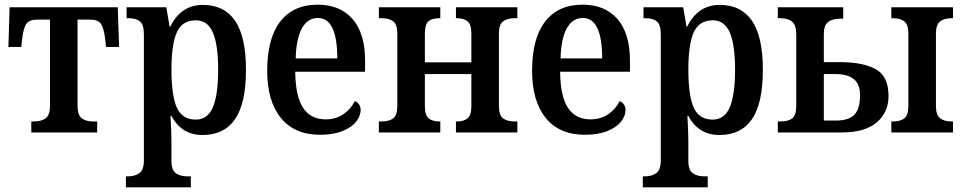

<svg xmlns="http://www.w3.org/2000/svg" viewBox="-20 -567 4124 822"><path d="M114 -47H125Q158 -47 176 -61Q194 -75 194 -114V-483H140Q107 -483 94 -466.5Q81 -450 75 -402L71 -366H16L21 -536H484L490 -366H434L430 -402Q424 -450 411 -466.5Q398 -483 366 -483H312V-114Q312 -75 329.5 -61Q347 -47 379 -47H396V0H114Z M519 188H528Q558 188 577 174Q596 160 596 119V-420Q596 -461 579.5 -475Q563 -489 531 -489H522V-536H692L706 -453H709Q755 -546 848 -546Q940 -546 986.5 -478Q1033 -410 1033 -268Q1033 -125 986.5 -57Q940 11 847 11Q757 11 714 -71H710Q714 -3 714 43V122Q714 161 733 174.5Q752 188 782 188H797V235H519ZM914 -269Q914 -375 891.5 -427.5Q869 -480 819 -480Q760 -480 737 -428.5Q714 -377 714 -269Q714 -158 737 -106.5Q760 -55 818 -55Q869 -55 891.5 -108Q914 -161 914 -269Z M1124 -264Q1124 -403 1180 -475Q1236 -547 1340 -547Q1436 -547 1489.5 -485.5Q1543 -424 1543 -307V-260H1244Q1245 -155 1277.5 -105.5Q1310 -56 1374 -56Q1418 -56 1450 -78Q1482 -100 1499 -134Q1510 -130 1517 -120Q1524 -110 1524 -96Q1524 -71 1505 -46.5Q1486 -22 1446.5 -6Q1407 10 1350 10Q1241 10 1182.5 -62Q1124 -134 1124 -264ZM1424 -317Q1424 -490 1341 -490Q1297 -490 1272.5 -445.5Q1248 -401 1246 -317Z M1602 -47H1614Q1646 -47 1663.5 -60.5Q1681 -74 1681 -113V-423Q1681 -462 1663.5 -475.5Q1646 -489 1614 -489H1602V-536H1865V-489H1862Q1830 -489 1814.5 -476Q1799 -463 1799 -423V-300H1998V-423Q1998 -462 1982 -475.5Q1966 -489 1935 -489H1932V-536H2195V-489H2184Q2151 -489 2133.5 -475.5Q2116 -462 2116 -423V-113Q2116 -74 2133.5 -60.5Q2151 -47 2184 -47H2195V0H1932V-47H1935Q1966 -47 1982 -60.5Q1998 -74 1998 -113V-250H1799V-113Q1799 -74 1815 -60.5Q1831 -47 1862 -47H1865V0H1602Z M2258 -264Q2258 -403 2314 -475Q2370 -547 2474 -547Q2570 -547 2623.5 -485.5Q2677 -424 2677 -307V-260H2378Q2379 -155 2411.5 -105.5Q2444 -56 2508 -56Q2552 -56 2584 -78Q2616 -100 2633 -134Q2644 -130 2651 -120Q2658 -110 2658 -96Q2658 -71 2639 -46.5Q2620 -22 2580.5 -6Q2541 10 2484 10Q2375 10 2316.5 -62Q2258 -134 2258 -264ZM2558 -317Q2558 -490 2475 -490Q2431 -490 2406.5 -445.5Q2382 -401 2380 -317Z M2732 188H2741Q2771 188 2790 174Q2809 160 2809 119V-420Q2809 -461 2792.5 -475Q2776 -489 2744 -489H2735V-536H2905L2919 -453H2922Q2968 -546 3061 -546Q3153 -546 3199.5 -478Q3246 -410 3246 -268Q3246 -125 3199.5 -57Q3153 11 3060 11Q2970 11 2927 -71H2923Q2927 -3 2927 43V122Q2927 161 2946 174.5Q2965 188 2995 188H3010V235H2732ZM3127 -269Q3127 -375 3104.5 -427.5Q3082 -480 3032 -480Q2973 -480 2950 -428.5Q2927 -377 2927 -269Q2927 -158 2950 -106.5Q2973 -55 3031 -55Q3082 -55 3104.5 -108Q3127 -161 3127 -269Z M3310 -47H3320Q3356 -47 3372.5 -61Q3389 -75 3389 -113V-420Q3389 -459 3371.5 -474Q3354 -489 3320 -489H3310V-536H3590V-487H3578Q3543 -487 3525 -472.5Q3507 -458 3507 -420V-301H3576Q3674 -301 3729 -271Q3784 -241 3784 -156Q3784 -86 3733.5 -43Q3683 0 3586 0H3310ZM3796 -47H3802Q3835 -47 3852 -60.5Q3869 -74 3869 -113V-423Q3869 -461 3852 -475Q3835 -489 3803 -489H3796V-536H4060V-489H4054Q4022 -489 4004.5 -475Q3987 -461 3987 -423V-113Q3987 -75 4004.5 -61Q4022 -47 4054 -47H4060V0H3796ZM3560 -51Q3614 -51 3638 -76Q3662 -101 3662 -159Q3662 -207 3635 -228.5Q3608 -250 3556 -250H3507V-51Z"/></svg>

Font: Noto Serif NarrowSemiBold
Style: Regular
Weight: 600
Width: 4
Designer: Monotype Design Team
Foundry: Monotype Imaging Inc.
Version: Version 1.001